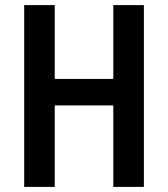

<svg xmlns="http://www.w3.org/2000/svg" viewBox="-20 -734 660 754"><path d="M545 0H425V-320H195V0H75V-714H195V-424H425V-714H545Z"/></svg>

Font: Noto Sans Myanmar Condensed SemiBold
Style: Regular
Weight: 600
Width: 3
Designer: Monotype Design Team
Foundry: Monotype Imaging Inc.
Version: Version 2.107; ttfautohint (v1.8.4.7-5d5b)